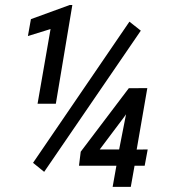

<svg xmlns="http://www.w3.org/2000/svg" viewBox="-20 -729 663 749"><path d="M126.5 -324.2H197.8L262.2 -709.5H252L100.6 -654.3L88.9 -588.4L177.2 -615.7ZM108.9 -93.8 152.3 -58.6 529.3 -609.4 484.9 -644.5ZM556.2 -146 513.2 -145.5 554.7 -385.3 482.4 -384.8 294.9 -137.2 288.1 -82.5H434.1L419.4 0H490.2L504.9 -82.5H544.4ZM444.8 -146H369.1L464.8 -273.4L471.7 -283.2Z"/></svg>

Font: Roboto Condensed
Style: Italic
Weight: 400
Designer: Google
Version: Version 1.000;PS 001.000;hotconv 1.0.88;makeotf.lib2.5.64775